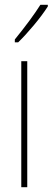

<svg xmlns="http://www.w3.org/2000/svg" viewBox="-20 -783 220 803"><path d="M69 0V-527H94V0ZM180 -756Q157 -720 121.5 -677.5Q86 -635 56 -606H42V-618Q111 -703 149 -763H180Z"/></svg>

Font: Noto Sans Display Thin Cond
Style: Regular
Weight: 250
Width: 3
Designer: Monotype Design team
Foundry: Monotype Imaging Inc.
Version: Version 1.000